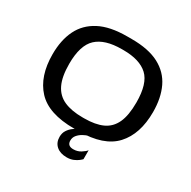

<svg xmlns="http://www.w3.org/2000/svg" viewBox="-173 -776 1112 1119"><g transform="rotate(30 383.0 -216.5)"><path d="M370 10Q198 10 121.5 -72.5Q45 -155 45 -303Q45 -398 78.5 -466.5Q112 -535 183.5 -572.5Q255 -610 370 -610H401Q514 -610 584.5 -573Q655 -536 688 -467Q721 -398 721 -303Q721 -155 645 -72.5Q569 10 401 10ZM380 -71H391Q466 -71 514 -93Q562 -115 585.5 -165.5Q609 -216 609 -303Q609 -430 555 -480Q501 -530 391 -530H380Q267 -530 212 -479Q157 -428 157 -303Q157 -217 181.5 -166Q206 -115 256 -93Q306 -71 380 -71ZM416 177Q372 177 346.5 154.5Q321 132 321 94Q321 68 333 49.5Q345 31 361 19Q377 7 387 4H467Q450 8 431 18.5Q412 29 399 44.5Q386 60 386 81Q386 117 426 117Q454 117 476 103Q498 89 507 77V137Q504 141 491.5 151Q479 161 460 169Q441 177 416 177Z"/></g></svg>

Font: Red Rose
Style: Regular
Weight: 400
Designer: Jaikishan Patel
Version: Version 2.000; ttfautohint (v1.8.3)